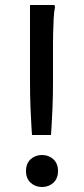

<svg xmlns="http://www.w3.org/2000/svg" viewBox="-20 -740 336 768"><path d="M108 -200Q108 -200 106 -229.5Q104 -259 102 -308.5Q100 -358 100 -416V-720H198L200 -712Q196 -694 194.5 -663.5Q193 -633 192.5 -605Q192 -577 192 -566V-416Q192 -358 190 -308.5Q188 -259 186 -229.5Q184 -200 184 -200ZM148 8Q121 8 102.5 -9Q84 -26 84 -56Q84 -86 102.5 -103Q121 -120 148 -120Q175 -120 193.5 -103Q212 -86 212 -56Q212 -26 193.5 -9Q175 8 148 8Z"/></svg>

Font: Kufam
Style: Regular
Weight: 400
Designer: Wael Morcos, Artur Schmal
Foundry: Original Type
Version: Version 1.301; ttfautohint (v1.8.3)